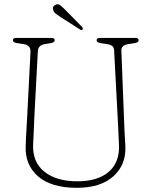

<svg xmlns="http://www.w3.org/2000/svg" viewBox="-20 -881 721 916"><path d="M543.5 -280.5 524.5 -639.5Q524 -654.5 515.8 -661.2Q507.5 -668 491.5 -670.5L459 -675.5Q441 -678.5 441 -688.5Q441 -700 456.5 -700H626Q641.5 -700 641.5 -688.5Q641.5 -679 624 -675.5L592 -670.5Q558 -665 559 -640L573 -280.5Q574 -256.5 575.2 -233.5Q576.5 -210.5 578 -185.5Q583 -96.5 521.8 -40.8Q460.5 15 347 15Q224.5 15 161.8 -39.5Q99 -94 102.5 -183.5Q103 -200 104.2 -225.5Q105.5 -251 107 -277Q108.5 -303 109.5 -321L125.5 -633.5Q127 -665 93.5 -670.5L59.5 -675.5Q41.5 -679 41.5 -688.5Q41.5 -700 57 -700H225.5Q241 -700 241 -688.5Q241 -679 223.5 -675.5L193 -670.5Q162 -665 160.5 -636.5L144 -326Q142 -285.5 141 -253Q140 -220.5 138 -191.5Q134.5 -107.5 191.8 -61.8Q249 -16 349 -16Q447 -16 499.5 -62Q552 -108 547.5 -191.5Q546 -223 545.2 -242.8Q544.5 -262.5 543.5 -280.5ZM292.5 -833 371 -753Q373 -750.5 374.8 -746.8Q376.5 -743 374 -740.5Q370 -735 364 -739L266 -801.5Q255 -809 246.2 -815.8Q237.5 -822.5 234.5 -831.5Q227.5 -850.5 246.5 -859Q257.5 -863.5 267.5 -855.8Q277.5 -848 292.5 -833Z"/></svg>

Font: Fraunces 72pt S100 Thin
Style: Regular
Weight: 100
Version: Version 1.000; ttfautohint (v1.8.3)